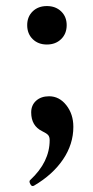

<svg xmlns="http://www.w3.org/2000/svg" viewBox="-20 -437 308 634"><path d="M69.8 -354Q69.8 -381.8 87.9 -399.4Q106 -417 134.8 -417Q163.6 -417 181.9 -399.4Q200.2 -381.8 200.2 -354Q200.2 -325.7 181.9 -307.9Q163.6 -290 134.8 -290Q106 -290 87.9 -307.9Q69.8 -325.7 69.8 -354ZM92.8 175.8Q85 180.7 80.1 170.9Q74.7 161.1 80.1 157.2Q144 97.7 144 25.9Q144 15.1 139.2 9.3Q134.3 3.4 119.1 -3.9Q83 -21.5 83 -65.9Q83 -89.8 99.4 -104.5Q115.7 -119.1 142.1 -119.1Q175.8 -119.1 199 -89.6Q222.2 -60.1 222.2 -18.1Q222.2 39.1 188.2 89.4Q154.3 139.6 92.8 175.8Z"/></svg>

Font: Junicode SmCond Medium
Style: Regular
Weight: 500
Width: 4
Designer: Peter S. Baker
Version: Version 2.206